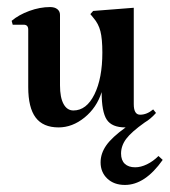

<svg xmlns="http://www.w3.org/2000/svg" viewBox="-20 -352 481 544"><path d="M441 101Q391 172 334 172Q303 172 284 154Q265 136 265 108Q265 83 281 60Q297 37 336 9H335Q297 9 282.5 -13Q268 -35 268 -91Q254 -47 219.5 -19Q185 9 146 9Q102 9 81 -19Q60 -47 60 -105V-268Q60 -282 47 -282H16L13 -293Q33 -310 63 -321Q93 -332 122 -332Q135 -332 142.5 -326Q150 -320 150 -310V-110Q150 -76 160 -57.5Q170 -39 188 -39Q225 -39 247.5 -84.5Q270 -130 270 -203Q270 -242 264.5 -263.5Q259 -285 245 -301L236 -312L244 -321L359 -330V-57Q359 -27 377 -27Q396 -27 414 -42L422 -32Q407 -15 390 -5Q352 22 337.5 41.5Q323 61 323 83Q323 102 333.5 112Q344 122 363 122Q379 122 396.5 113.5Q414 105 429 90Z"/></svg>

Font: Katibeh
Style: Regular
Weight: 400
Designer: Arabic design by Kourosh Beigpour, Latin design by Eduardo Tunni, engineering by Lasse Fister
Version: Version 1.0010g